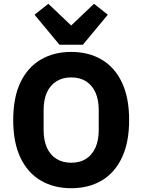

<svg xmlns="http://www.w3.org/2000/svg" viewBox="-20 -985 754 1017"><path d="M357 12Q265 12 195.5 -29Q126 -70 88 -150.5Q50 -231 50 -349Q50 -468 88 -548Q126 -628 195.5 -669Q265 -710 357 -710Q450 -710 519 -669Q588 -628 626 -548Q664 -468 664 -349Q664 -231 626 -150.5Q588 -70 519 -29Q450 12 357 12ZM357 -123Q403 -123 435.5 -143.5Q468 -164 485.5 -203Q503 -242 503 -297V-401Q503 -457 485.5 -495.5Q468 -534 435.5 -554.5Q403 -575 357 -575Q312 -575 279 -554.5Q246 -534 228.5 -495.5Q211 -457 211 -401V-297Q211 -242 228.5 -203Q246 -164 279 -143.5Q312 -123 357 -123ZM419 -748H295L163 -907L236 -965L357 -850L478 -965L551 -907Z"/></svg>

Font: IBM Plex Sans
Style: Bold
Weight: 700
Designer: Mike Abbink, Paul van der Laan, Pieter van Rosmalen
Foundry: Bold Monday
Version: Version 3.201